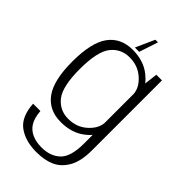

<svg xmlns="http://www.w3.org/2000/svg" viewBox="-288 -818 1132 1132"><g transform="rotate(45 278.0 -251.5)"><path d="M263 231Q331 231 379.2 209.2Q427.5 187.5 457.5 134.8Q487.5 82 487.5 -8V-592H440.5L430.5 -509Q416 -529 391 -549Q330 -598 238.5 -598Q140 -598 87.5 -526.8Q35 -455.5 35 -297Q35 -139.5 87.8 -67.8Q140.5 4 239 4Q330.5 4 391.5 -43.5Q412.5 -59.5 426 -76V-3.5Q426 106 382.2 148Q338.5 190 264.5 190Q220 190 185.8 175Q151.5 160 132 128.5Q112.5 97 108.5 42.5H47.5Q54 146.5 112.5 188.8Q171 231 263 231ZM426 -417.5V-177Q423 -127.5 377 -85.5Q328 -40.5 257.5 -40.5Q185 -40.5 141.2 -96Q97.5 -151.5 97.5 -297Q97.5 -442.5 141.2 -498Q185 -553.5 257.5 -553.5Q328 -553.5 377 -508.5Q423 -466.5 426 -417.5ZM237.5 -616H273.5L312.5 -734H290.5Z"/></g></svg>

Font: Anybody Light
Style: Regular
Weight: 300
Designer: Tyler Finck
Foundry: Etcetera Type Company
Version: Version 1.111; ttfautohint (v1.8.4)